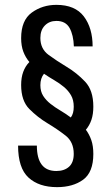

<svg xmlns="http://www.w3.org/2000/svg" viewBox="-20 -760 457 790"><path d="M364 -321.3Q364 -388.4 330.1 -424.1Q296.1 -459.9 255.1 -484.5Q214 -509.1 180.1 -534Q146.1 -558.9 146.1 -603.6Q146.1 -636.4 164.6 -655.1Q183 -673.9 212 -673.9Q250.1 -673.9 266.3 -644.8Q282.4 -615.7 283.9 -569H361.1Q361.1 -644.7 325 -692.4Q288.9 -740 212.1 -740Q154.3 -740 110.6 -708.1Q67 -676.3 67 -603.1Q67 -571.1 76.1 -547.1Q85.3 -523.1 100.9 -504.9Q84.6 -488.3 75.8 -464.9Q67 -441.4 67 -410.4Q67 -345.3 100.8 -311.4Q134.6 -277.4 175.2 -253Q215.9 -228.6 249.6 -202.3Q283.4 -176 283.4 -126.9Q283.4 -91.1 263.9 -73.8Q244.3 -56.4 212 -56.4Q171.4 -56.4 151.6 -82.6Q131.7 -108.7 131.7 -161H54.4Q54.4 -68.7 97.2 -29.4Q140 10 214.7 10Q280.1 10 322.1 -20.6Q364 -51.3 364 -126.4Q364 -159.9 355.6 -183.9Q347.1 -207.9 333.3 -226.1Q348.1 -243.4 356.1 -266.7Q364 -290 364 -321.3ZM283.4 -321Q283.4 -306.6 280.5 -295.9Q277.6 -285.1 271.4 -276.6Q250 -292.4 228.2 -305.3Q206.4 -318.1 187.9 -332.7Q169.3 -347.3 157.7 -365.5Q146.1 -383.7 146.1 -409.6Q146.1 -424 149.9 -435.8Q153.7 -447.6 161 -456.6Q182.4 -442.1 203.9 -429.6Q225.3 -417.1 243.1 -402.2Q261 -387.3 272.2 -368Q283.4 -348.7 283.4 -321Z"/></svg>

Font: Secuela Black
Style: Regular
Weight: 900
Designer: Fernando Haro
Foundry: deFharo
Version: Version 1.704